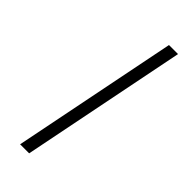

<svg xmlns="http://www.w3.org/2000/svg" viewBox="-231 -733 766 766"><g transform="rotate(45 151.5 -350.0)"><path d="M214 -700H265L125 0H74Z"/></g></svg>

Font: Montserrat Alternates Light
Style: Italic
Weight: 300
Italic angle: -11.3°
Designer: Julieta Ulanovsky
Foundry: Julieta Ulanovsky
Version: Version 7.200